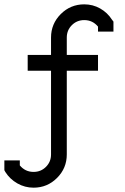

<svg xmlns="http://www.w3.org/2000/svg" viewBox="-20 -681 575 880"><path d="M133.8 179.2Q94.2 179.2 59.8 159.7Q25.4 140.1 4.9 107.9L0 99.1V54.2H70.8V77.1Q95.7 106.9 133.8 106.9Q167.5 106.9 190.7 83.7Q213.9 60.5 213.9 26.9V-356.9H106.9V-429.2H213.9V-508.8Q213.9 -571.8 258.5 -616.5Q303.2 -661.1 366.2 -661.1Q405.8 -661.1 439.2 -642.1Q472.7 -623 493.2 -590.8L500 -582V-536.1H429.2V-559.1Q404.3 -588.9 366.2 -588.9Q332.5 -588.9 309.3 -565.7Q286.1 -542.5 286.1 -508.8V-429.2H429.2V-356.9H286.1V26.9Q286.1 89.8 241.5 134.5Q196.8 179.2 133.8 179.2Z"/></svg>

Font: Rawengulk
Style: Bold
Weight: 700
Version: Version 0.92